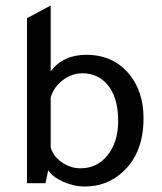

<svg xmlns="http://www.w3.org/2000/svg" viewBox="-20 -665 589 697"><path d="M145 0H78V-599L164 -645V-406Q209 -466 293 -466Q394 -466 452 -392Q501 -330 501 -236Q501 -112 429 -44Q371 12 288 12Q248 12 209 -5.5Q170 -23 155 -47ZM164 -311V-131Q171 -100 203 -77Q235 -54 272 -54Q333 -54 371 -102Q409 -150 409 -226Q409 -313 369 -359Q334 -399 279 -399Q241 -399 208 -374Q175 -349 164 -311Z"/></svg>

Font: TajawalTap Med
Style: Regular
Weight: 500
Designer: Boutros Fonts
Foundry: Created by Boutros International 2017
Version: Version 2.700